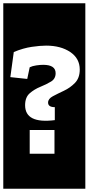

<svg xmlns="http://www.w3.org/2000/svg" viewBox="-30 -937 540 1170"><path d="M-10 -917H490V213H-10ZM136 -456 151 -527Q167 -535 191 -538.5Q215 -542 233 -542Q309 -542 309 -491Q309 -457 281 -440Q253 -423 216 -408Q179 -393 151 -368.5Q123 -344 123 -296Q123 -182 304 -205V-284Q263 -284 263 -312Q263 -335 292 -350.5Q321 -366 359.5 -384Q398 -402 427 -432Q456 -462 456 -513Q456 -581 398 -620Q340 -659 251 -659Q215 -659 163.5 -651.5Q112 -644 54 -620L33 -467ZM151 0H302V-145H151Z"/></svg>

Font: Zilla Slab Highlight
Style: Bold
Weight: 700
Designer: Typotheque Type Foundry
Foundry: Typotheque type foundry
Version: Version 1.1; 2017; ttfautohint (v1.6)